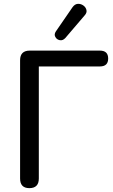

<svg xmlns="http://www.w3.org/2000/svg" viewBox="-20 -967 587 994"><path d="M132 7Q84 7 84 -43V-655Q84 -705 134 -705H497Q540 -705 540 -664Q540 -623 497 -623H181V-43Q181 7 132 7ZM318 -770Q305 -756 289.5 -759Q274 -762 266.5 -775.5Q259 -789 269 -804L355 -929Q367 -946 382.5 -947Q398 -948 411 -939Q424 -930 427.5 -915.5Q431 -901 418 -887Z"/></svg>

Font: Chiron GoRound TC
Style: Regular
Weight: 400
Designer: Ryoko NISHIZUKA 西塚涼子 (kana, bopomofo & ideographs); Paul D. Hunt (Latin, Greek & Cyrillic); Sandoll Communications 산돌커뮤니
Foundry: Adobe
Version: Version 1.000;hotconv 1.1.1;makeotfexe 2.6.0